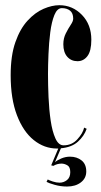

<svg xmlns="http://www.w3.org/2000/svg" viewBox="-20 -546 378 720"><path d="M194 11Q146 11 106.5 -20.8Q67 -52.5 43.5 -114Q20 -175.5 20 -264Q20 -338 37.8 -388.2Q55.5 -438.5 83.8 -469Q112 -499.5 143.5 -513Q175 -526.5 202.5 -526.5Q252 -526.5 287.2 -490.2Q322.5 -454 322.5 -397Q322.5 -355 308 -335.8Q293.5 -316.5 270.5 -316.5Q247 -316.5 232.2 -333.2Q217.5 -350 217.5 -380Q217.5 -402.5 226.8 -420.8Q236 -439 245.2 -452.8Q254.5 -466.5 254.5 -476Q254.5 -496.5 242.8 -506Q231 -515.5 212 -515.5Q194.5 -515.5 184 -489.8Q173.5 -464 168.5 -424.8Q163.5 -385.5 161.8 -343.2Q160 -301 160 -268Q160 -227.5 162 -181.2Q164 -135 170 -94Q176 -53 187.8 -27Q199.5 -1 218.5 -1Q249.5 -1 270.2 -23.8Q291 -46.5 295.5 -67.5L305 -63Q295.5 -35.5 272 -14.5Q248.5 6.5 208.5 10L186 62.5Q193 55.5 209.2 48.5Q225.5 41.5 242.5 41.5Q268 41.5 285.8 55.5Q303.5 69.5 303.5 97Q303.5 122.5 283.2 138Q263 153.5 231.5 153.5Q207.5 153.5 184.8 147Q162 140.5 154.5 136L159 127Q164 130 177.5 134.5Q191 139 203 139Q219 139 231.2 129.2Q243.5 119.5 243.5 99.5Q243.5 80 232.5 73.8Q221.5 67.5 210.5 67.5Q194.5 67.5 180 76L172 74L198.5 11Q196.5 11 194 11Z"/></svg>

Font: Imbue 100pt ExtraBold
Style: Regular
Weight: 800
Designer: Tyler Finck
Foundry: Etcetera Type Company
Version: Version 1.102; ttfautohint (v1.8.3)